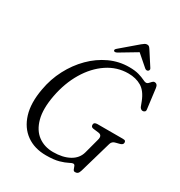

<svg xmlns="http://www.w3.org/2000/svg" viewBox="-207 -1030 1108 1185"><g transform="rotate(30 347.0 -437.5)"><path d="M469.5 -714Q511.5 -714 538.8 -706Q566 -698 581.8 -690Q597.5 -682 605.5 -682Q615 -682 622 -689.5Q629 -697 636 -704.5Q643 -712 651 -712Q672.5 -712 676 -684L694 -542Q695.5 -531 689.8 -526Q684 -521 676 -520.5Q668.5 -520.5 662.2 -525.5Q656 -530.5 653.5 -537L640.5 -571Q617 -631 578 -654.2Q539 -677.5 484.5 -677.5Q404.5 -677.5 336.5 -632Q268.5 -586.5 221 -507Q173.5 -427.5 154 -325.5Q135 -225 153 -158Q171 -91 216 -57.8Q261 -24.5 323.5 -24.5Q392 -24.5 438.2 -49.8Q484.5 -75 497.5 -122.5L525.5 -227.5Q537 -265.5 505 -269L468 -273.5Q450 -275.5 450 -292.5Q450 -311 475.5 -311H656Q669 -311 673.2 -306.8Q677.5 -302.5 677 -293.5Q676 -278.5 652 -273.5L630.5 -268Q605.5 -263 599.5 -241.5L533.5 -13.5Q528.5 3 521.5 9Q514.5 15 503 15Q492.5 15 488.5 5Q484.5 -5 480.8 -15.2Q477 -25.5 468.5 -25.5Q459 -25.5 440.2 -15.2Q421.5 -5 386.8 5Q352 15 295.5 15Q213 15 155.8 -26Q98.5 -67 75.2 -143.2Q52 -219.5 71.5 -325Q85.5 -405.5 122.5 -476Q159.5 -546.5 213 -600Q266.5 -653.5 332 -683.8Q397.5 -714 469.5 -714ZM581 -753Q570.5 -746.5 559 -755.5L478.5 -825.5L361.5 -755.5Q345 -746.5 338.5 -753Q330.5 -760.5 345.5 -773L461.5 -872Q471.5 -880.5 479.2 -885.2Q487 -890 496 -890Q505.5 -890 510.5 -885.2Q515.5 -880.5 521 -872L585 -773Q589 -767 587 -761.2Q585 -755.5 581 -753Z"/></g></svg>

Font: Fraunces 9pt S050 Light
Style: Italic
Weight: 300
Italic angle: -16°
Version: Version 1.000; ttfautohint (v1.8.3)